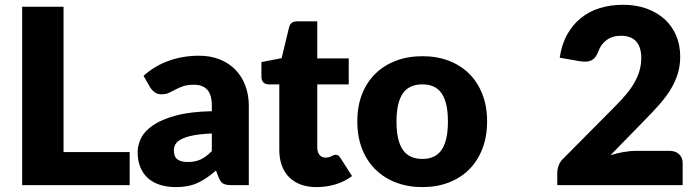

<svg xmlns="http://www.w3.org/2000/svg" viewBox="-20 -756 2846 784"><path d="M509.5 -135V0H70.5V-728.5H239.5V-135Z M845 -211Q798.5 -209 768.5 -203Q738.5 -197 721 -188Q703.5 -179 696.8 -167.5Q690 -156 690 -142.5Q690 -116 704.5 -105.2Q719 -94.5 747 -94.5Q777 -94.5 799.5 -105Q822 -115.5 845 -139ZM566 -446.5Q613 -488 670.2 -508.2Q727.5 -528.5 793 -528.5Q840 -528.5 877.8 -513.2Q915.5 -498 941.8 -470.8Q968 -443.5 982 -406Q996 -368.5 996 -324V0H925Q903 0 891.8 -6Q880.5 -12 873 -31L862 -59.5Q842.5 -43 824.5 -30.5Q806.5 -18 787.2 -9.2Q768 -0.5 746.2 3.8Q724.5 8 698 8Q662.5 8 633.5 -1.2Q604.5 -10.5 584.2 -28.5Q564 -46.5 553 -73.2Q542 -100 542 -135Q542 -163 556 -191.8Q570 -220.5 604.5 -244.2Q639 -268 697.5 -284Q756 -300 845 -302V-324Q845 -369.5 826.2 -389.8Q807.5 -410 773 -410Q745.5 -410 728 -404Q710.5 -398 696.8 -390.5Q683 -383 670 -377Q657 -371 639 -371Q623 -371 612 -379Q601 -387 594 -398Z M1272.5 8Q1235.5 8 1207.2 -2.8Q1179 -13.5 1159.8 -33.2Q1140.5 -53 1130.5 -81Q1120.5 -109 1120.5 -143.5V-411.5H1076.5Q1064.5 -411.5 1056 -419.2Q1047.5 -427 1047.5 -442V-502.5L1130 -518.5L1160.5 -645Q1166.5 -669 1194.5 -669H1275.5V-517.5H1404V-411.5H1275.5V-154Q1275.5 -136 1284.2 -124.2Q1293 -112.5 1309.5 -112.5Q1318 -112.5 1323.8 -114.2Q1329.5 -116 1333.8 -118.2Q1338 -120.5 1341.8 -122.2Q1345.5 -124 1350.5 -124Q1357.5 -124 1361.8 -120.8Q1366 -117.5 1370.5 -110.5L1417.5 -37Q1387.5 -14.5 1350 -3.2Q1312.5 8 1272.5 8Z M1705 -526.5Q1764 -526.5 1812.5 -508Q1861 -489.5 1895.8 -455Q1930.5 -420.5 1949.8 -371.2Q1969 -322 1969 -260.5Q1969 -198.5 1949.8 -148.8Q1930.5 -99 1895.8 -64.2Q1861 -29.5 1812.5 -10.8Q1764 8 1705 8Q1645.5 8 1596.8 -10.8Q1548 -29.5 1512.8 -64.2Q1477.5 -99 1458.2 -148.8Q1439 -198.5 1439 -260.5Q1439 -322 1458.2 -371.2Q1477.5 -420.5 1512.8 -455Q1548 -489.5 1596.8 -508Q1645.5 -526.5 1705 -526.5ZM1705 -107Q1758.5 -107 1783.8 -144.8Q1809 -182.5 1809 -259.5Q1809 -336.5 1783.8 -374Q1758.5 -411.5 1705 -411.5Q1650 -411.5 1624.5 -374Q1599 -336.5 1599 -259.5Q1599 -182.5 1624.5 -144.8Q1650 -107 1705 -107Z M2713.5 -140Q2738.5 -140 2753 -126.2Q2767.5 -112.5 2767.5 -90V0H2255.5V-50Q2255.5 -64.5 2261.5 -81Q2267.5 -97.5 2282.5 -111L2492.5 -322.5Q2519.5 -349.5 2539.5 -374Q2559.5 -398.5 2572.5 -422.2Q2585.5 -446 2592 -469.8Q2598.5 -493.5 2598.5 -520Q2598.5 -563.5 2577.8 -586.8Q2557 -610 2514.5 -610Q2480 -610 2456.2 -591.8Q2432.5 -573.5 2423.5 -546.5Q2413 -519 2396 -510Q2379 -501 2347.5 -506L2265.5 -520.5Q2273.5 -575 2296.2 -615.5Q2319 -656 2352.8 -683Q2386.5 -710 2430 -723.2Q2473.5 -736.5 2523.5 -736.5Q2577.5 -736.5 2620.8 -720.8Q2664 -705 2694.5 -677Q2725 -649 2741.2 -610.2Q2757.5 -571.5 2757.5 -525Q2757.5 -485 2746.2 -451Q2735 -417 2715.5 -386.2Q2696 -355.5 2670.2 -326.8Q2644.5 -298 2615.5 -268.5L2473 -122.5Q2500.5 -131 2527.5 -135.5Q2554.5 -140 2577.5 -140Z"/></svg>

Font: Lato 2
Style: Regular
Weight: 900
Designer: Lukasz Dziedzic with Adam Twardoch and Botio Nikoltchev
Foundry: tyPoland Lukasz Dziedzic
Version: Version 2.015; 2015-08-06; http://www.latofonts.com/